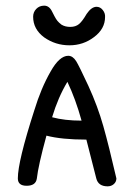

<svg xmlns="http://www.w3.org/2000/svg" viewBox="-20 -658 480 678"><path d="M321 -634Q303 -634 286 -609Q271 -583 259 -573Q247 -563 228 -563Q210 -563 197 -571Q188 -578 183 -584Q178 -590 172.5 -600.5Q167 -611 164 -617Q154 -638 136 -638Q119 -638 108 -626.5Q97 -615 97 -599Q97 -555 136 -526Q176 -498 225 -498Q274 -498 312 -527Q351 -556 351 -598Q352 -611 343 -622.5Q334 -634 321 -634ZM144 -179Q198 -165 285 -165L320 -28Q327 0 360 0Q373 0 382 -8Q391 -16 391 -28Q364 -145 345 -212Q325 -283 292 -355Q259 -426 249 -442Q237 -461 221 -461Q190 -461 159 -406Q125 -347 101 -268Q43 -88 43 -28Q43 -2 74 -2Q106 -2 110 -27Q115 -73 144 -179ZM268 -232Q208 -232 164 -244Q185 -314 218 -369Q247 -308 268 -232Z"/></svg>

Font: Patrick Hand SC
Style: Regular
Weight: 400
Designer: Patrick Wagesreiter
Foundry: Patrick Wagesreiter
Version: Version 2.001; ttfautohint (v1.8.2)